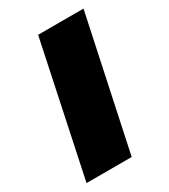

<svg xmlns="http://www.w3.org/2000/svg" viewBox="-144 -625 613 696"><g transform="rotate(-30 162.5 -276.5)"><path d="M11.2 0 127.9 -553.2H317.9L200.2 0Z"/></g></svg>

Font: Open Sans ExtraBold
Style: Italic
Weight: 800
Italic angle: -12°
Designer: Monotype Design Team
Foundry: Monotype Imaging Inc.
Version: Version 3.000; ttfautohint (v1.8.4)